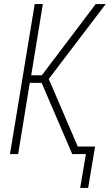

<svg xmlns="http://www.w3.org/2000/svg" viewBox="-20 -755 540 941"><path d="M373 166 401 0H334L184 -349H126L69 0H29L150 -735H190L133 -386H185L449 -735H498L219 -368L361 -37H446L412 166Z"/></svg>

Font: Iosevka Term Curly Extralight
Style: Italic
Weight: 200
Italic angle: -9°
Designer: Belleve Invis
Foundry: Belleve Invis
Version: Version 32.3.0